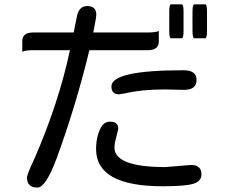

<svg xmlns="http://www.w3.org/2000/svg" viewBox="-20 -804 1040 879"><path d="M389.6 -574.2 388.7 -572.3Q327.1 -318.4 239.3 -79.1Q189.5 54.7 151.4 54.7Q103.5 54.7 103.5 8.8Q103.5 -5.9 138.7 -80.1Q249 -334 299.8 -572.3L300.8 -574.2H131.8Q97.7 -574.2 82 -567.4Q82 -574.2 82 -615.2Q82 -655.3 131.8 -655.3H317.4L331.1 -723.6Q339.8 -776.4 378.9 -776.4Q420.9 -776.4 420.9 -736.3L418.9 -718.8L407.2 -655.3H656.2Q691.4 -655.3 707 -662.1Q707 -655.3 707 -614.3Q707 -574.2 656.2 -574.2H389.6ZM861.3 -749Q861.3 -784.2 869.1 -784.2H919.9Q927.7 -784.2 927.7 -749V-664.1Q927.7 -628.9 919.9 -628.9H869.1Q861.3 -628.9 861.3 -664.1V-749ZM754.9 -749Q754.9 -784.2 762.7 -784.2H812.5Q820.3 -784.2 820.3 -749V-664.1Q820.3 -628.9 812.5 -628.9H762.7Q754.9 -628.9 754.9 -664.1V-749ZM820.3 -482.4Q879.9 -482.4 879.9 -438.5Q879.9 -392.6 823.2 -392.6L734.4 -394.5Q628.9 -394.5 554.7 -377L524.4 -372.1Q490.2 -372.1 490.2 -408.2Q490.2 -482.4 820.3 -482.4ZM854.5 -48.8Q902.3 -48.8 902.3 -5.9Q902.3 25.4 865.7 37.1Q829.1 48.8 725.6 48.8Q419.9 48.8 419.9 -121.1Q419.9 -180.7 443.4 -222.7Q459 -247.1 483.4 -247.1Q521.5 -247.1 521.5 -213.9L505.9 -150.4L503.9 -128.9Q503.9 -39.1 737.3 -39.1L854.5 -48.8Z"/></svg>

Font: YuPearl-Regular
Style: Regular
Weight: 400
Designer: Max Yao
Foundry: Max-Everyday
Version: Version 1.011; ttfautohint (v1.8.3)